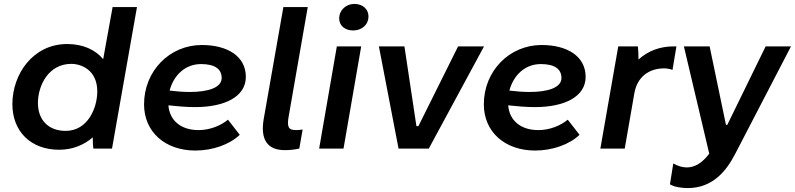

<svg xmlns="http://www.w3.org/2000/svg" viewBox="-20 -756 4045 977"><path d="M455 0H550L677 -720H553L505 -455C465 -503 402 -532 322 -532C148 -532 43 -379 43 -226C43 -88 136 6 281 6C347 6 406 -17 452 -57C452 -34 453 -12 455 0ZM343 -431C393 -431 475 -400 475 -291C475 -207 427 -90 314 -90C227 -90 173 -145 173 -232C173 -320 226 -431 343 -431Z M974 10C1063 10 1149 -21 1200 -70L1140 -147C1104 -117 1049 -94 990 -94C903 -94 843 -141 837 -220C883 -215 929 -211 973 -211C1122 -211 1231 -263 1231 -365C1231 -470 1137 -527 1007 -527C843 -527 713 -395 713 -225C713 -85 820 10 974 10ZM843 -295C864 -374 923 -430 1003 -430C1073 -430 1108 -405 1108 -359C1108 -310 1039 -288 946 -288C912 -288 877 -291 843 -295Z M1429 8C1457 8 1480 5 1503 0L1520 -97C1508 -95 1496 -94 1485 -94C1446 -94 1440 -113 1449 -164L1546 -720H1422L1322 -151C1304 -48 1339 8 1429 8Z M1604 0H1728L1818 -520H1694ZM1777 -601C1820 -601 1855 -629 1855 -673C1855 -708 1827 -736 1783 -736C1741 -736 1706 -705 1706 -662C1706 -626 1735 -601 1777 -601Z M2008 0H2162L2443 -520H2311L2109 -114H2099L2038 -520H1908Z M2703 10C2792 10 2878 -21 2929 -70L2869 -147C2833 -117 2778 -94 2719 -94C2632 -94 2572 -141 2566 -220C2612 -215 2658 -211 2702 -211C2851 -211 2960 -263 2960 -365C2960 -470 2866 -527 2736 -527C2572 -527 2442 -395 2442 -225C2442 -85 2549 10 2703 10ZM2572 -295C2593 -374 2652 -430 2732 -430C2802 -430 2837 -405 2837 -359C2837 -310 2768 -288 2675 -288C2641 -288 2606 -291 2572 -295Z M3035 0H3159L3208 -282C3222 -362 3280 -411 3368 -408C3380 -407 3393 -404 3402 -400L3422 -520H3408C3338 -520 3277 -497 3229 -453C3229 -476 3228 -501 3226 -520H3126Z M3480 201C3606 201 3676 114 3720 29L4005 -520H3876L3681 -121H3674L3591 -520H3460L3589 26C3555 71 3517 96 3475 96C3450 96 3429 88 3406 76L3389 182C3414 197 3453 201 3480 201Z"/></svg>

Font: Fixel Display SemiBold
Style: Italic
Weight: 600
Italic angle: -10°
Designer: AlfaBravo + MacPaw
Foundry: Kyrylo Tkachov, Marchela Mozhyna, Serhii Makarenko, Maria Weinstein, Zakhar Kryvoshyya
Version: Version 1.210;Glyphs 3.2 (3217)